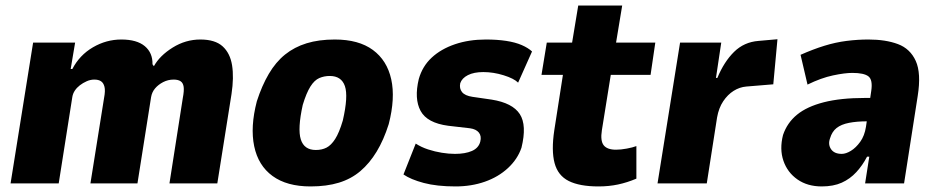

<svg xmlns="http://www.w3.org/2000/svg" viewBox="-20 -659 3365 690"><path d="M18 0 99 -506H250L234 -411H240Q266 -461 314 -489Q362 -517 416 -517Q472 -517 500.5 -493Q529 -469 528 -428L533 -421Q554 -459 600.5 -488Q647 -517 700 -517Q753 -517 780 -492.5Q807 -468 814 -424.5Q821 -381 812 -321L761 0H589L637 -307Q642 -333 640 -347Q638 -361 629 -367Q620 -373 604 -373Q584 -373 566.5 -364Q549 -355 537.5 -341.5Q526 -328 523 -310L474 0H305L354 -307Q359 -333 355.5 -347Q352 -361 343 -367Q334 -373 319 -373Q305 -373 291.5 -367Q278 -361 267 -352.5Q256 -344 249 -333.5Q242 -323 240 -311L191 0Z M1096 11Q1011 11 959.5 -26.5Q908 -64 893.5 -133.5Q879 -203 903 -295Q921 -351 946 -393.5Q971 -436 1004.5 -463Q1038 -490 1082 -503.5Q1126 -517 1183 -517Q1269 -517 1320 -479.5Q1371 -442 1386 -374Q1401 -306 1377 -213Q1359 -156 1333.5 -114Q1308 -72 1275 -44Q1242 -16 1198 -2.5Q1154 11 1096 11ZM1115 -120Q1137 -120 1153.5 -128.5Q1170 -137 1184.5 -159.5Q1199 -182 1212 -226Q1232 -313 1219.5 -349.5Q1207 -386 1165 -386Q1145 -386 1127.5 -378.5Q1110 -371 1095.5 -348Q1081 -325 1068 -282Q1049 -196 1061 -158Q1073 -120 1115 -120Z M1617 11Q1550 11 1503 -1.5Q1456 -14 1430 -32L1474 -143Q1494 -130 1518.5 -122Q1543 -114 1568 -110Q1593 -106 1615 -106Q1652 -106 1676 -116.5Q1700 -127 1706 -150Q1711 -170 1701 -182.5Q1691 -195 1669 -198L1591 -207Q1515 -217 1491.5 -260.5Q1468 -304 1485 -375Q1498 -421 1531.5 -452Q1565 -483 1615 -500Q1665 -517 1726 -517Q1767 -517 1799.5 -512Q1832 -507 1855 -497Q1878 -487 1892 -474L1842 -362Q1827 -377 1790 -388.5Q1753 -400 1717 -400Q1683 -400 1661.5 -389Q1640 -378 1634 -360Q1630 -341 1640.5 -328Q1651 -315 1678 -311L1747 -301Q1822 -289 1848 -249Q1874 -209 1854 -128Q1840 -87 1805.5 -55Q1771 -23 1722.5 -6Q1674 11 1617 11Z M2131 11Q2063 11 2024 -8.5Q1985 -28 1973 -73Q1961 -118 1972 -191L2003 -390H1926L1945 -506H2036L2058 -639H2216L2194 -506H2335L2318 -390H2175L2143 -191Q2137 -153 2149.5 -137Q2162 -121 2194 -121Q2211 -121 2232.5 -125Q2254 -129 2267 -134V-17Q2234 -3 2201 4Q2168 11 2131 11Z M2343 0 2424 -506H2572L2553 -379H2558Q2582 -437 2618 -472.5Q2654 -508 2706 -512L2774 -518L2759 -356L2662 -348Q2638 -346 2616.5 -332.5Q2595 -319 2579 -295Q2563 -271 2557 -237L2520 0Z M2933 11Q2882 11 2846 -14Q2810 -39 2795.5 -81Q2781 -123 2794 -174Q2809 -218 2844.5 -247Q2880 -276 2940.5 -291.5Q3001 -307 3088 -307H3133L3120 -223H3097Q3059 -223 3031 -217.5Q3003 -212 2986.5 -199Q2970 -186 2963 -162Q2955 -140 2966.5 -123Q2978 -106 3005 -106Q3020 -106 3038 -117Q3056 -128 3071.5 -149.5Q3087 -171 3092 -203L3111 -332Q3117 -372 3101 -384.5Q3085 -397 3043 -397Q3016 -397 2973.5 -388Q2931 -379 2882 -355L2857 -462Q2902 -482 2942.5 -494.5Q2983 -507 3022.5 -512Q3062 -517 3101 -517Q3163 -517 3207 -500.5Q3251 -484 3271 -440Q3291 -396 3278 -314L3229 0H3089L3104 -96H3096Q3080 -65 3057.5 -40.5Q3035 -16 3005 -2.5Q2975 11 2933 11Z"/></svg>

Font: Nunito Sans 7pt Condensed Black
Style: Italic
Weight: 900
Width: 3
Italic angle: -9°
Designer: Vernon Adams
Foundry: Vernon Adams
Version: Version 3.101;gftools[0.9.27]